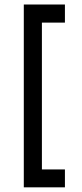

<svg xmlns="http://www.w3.org/2000/svg" viewBox="-20 -759 359 839"><path d="M263.7 -660.2H163.1V-18.6H263.7V59.6H84V-739.3H263.7Z"/></svg>

Font: Allerta
Style: Regular
Weight: 400
Designer: Matt McInerney
Foundry: Matt McInerney
Version: Version 1.0